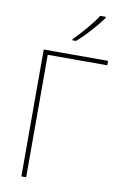

<svg xmlns="http://www.w3.org/2000/svg" viewBox="-102 -1008 667 1064"><g transform="rotate(10 231.0 -476.0)"><path d="M459 -714V-689H124V0H97V-714ZM404 -952H373Q353 -920 314 -874Q275 -828 244 -798V-792H265Q303 -825 341.5 -868Q380 -911 404 -945Z"/></g></svg>

Font: Noto Sans Display Thin
Style: Regular
Weight: 250
Designer: Monotype Design Team
Foundry: Monotype Imaging Inc.
Version: Version 1.900